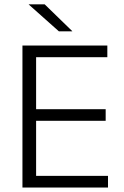

<svg xmlns="http://www.w3.org/2000/svg" viewBox="-20 -844 558 864"><path d="M142.5 0H81V-639H142.5ZM466 0H100V-52.5H466ZM455.5 -300.5H116V-352.5H455.5ZM463 -586.5H99V-639H463ZM305 -704 181 -824.5H109.5V-823.5L245 -703H305Z"/></svg>

Font: Anek Malayalam Medium Light
Style: Regular
Weight: 300
Version: Version 1.003